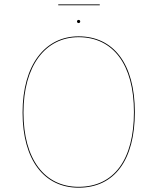

<svg xmlns="http://www.w3.org/2000/svg" viewBox="-20 -858 727 887"><path d="M440.9 -833.7V-837.6H249.1V-833.7ZM343.1 -766.1C338.3 -766.1 335.7 -762.5 335.7 -758.8C335.7 -755.1 338.3 -751.4 343.1 -751.4C348.1 -751.4 350.6 -755.1 350.6 -758.8C350.6 -762.5 348.1 -766.1 343.1 -766.1ZM343.1 -690.1C187.9 -690.1 84.3 -557.6 84.3 -338.1C84.3 -118.6 184.1 9.1 343.1 9.1C510.1 9.1 602.9 -119.8 602.9 -340C602.9 -563.6 504.1 -690.1 343.1 -690.1ZM343.1 -686.2C501.9 -686.2 598.8 -560.6 598.8 -340C598.8 -122.5 507.9 5.1 343.1 5.1C186.4 5.1 88.4 -121.6 88.4 -338.1C88.4 -554.9 190.1 -686.2 343.1 -686.2Z"/></svg>

Font: Fira Sans Four
Style: Regular
Weight: 100
Designer: Carrois Corporate & Edenspiekermann AG
Foundry: Carrois Corporate GbR & Edenspiekermann AG
Version: Version 4.203;PS 004.203;hotconv 1.0.88;makeotf.lib2.5.64775